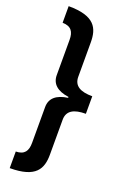

<svg xmlns="http://www.w3.org/2000/svg" viewBox="-193 -925 766 1163"><g transform="rotate(20 190.5 -344.0)"><path d="M35 -866V-759C91 -758 110 -728 110 -676V-449C110 -393 148 -359 222 -349V-343C148 -333 110 -299 110 -243V-12C110 40 91 70 35 71V178C204 178 236 109 236 18V-207C236 -266 280 -289 356 -289V-402C280 -402 236 -425 236 -484V-705C236 -796 206 -866 35 -866Z"/></g></svg>

Font: Noto Sans Malayalam UI Condensed
Style: Bold
Weight: 700
Width: 3
Designer: Jelle Bosma - Monotype Design Team
Foundry: Monotype Imaging Inc.
Version: Version 2.104